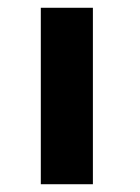

<svg xmlns="http://www.w3.org/2000/svg" viewBox="-20 -474 361 494"><path d="M219 -454V0H85V-454Z"/></svg>

Font: Tajawal ExtraBold
Style: Regular
Weight: 800
Designer: Boutros Fonts
Foundry: Created by Boutros International 2017
Version: Version 1.700